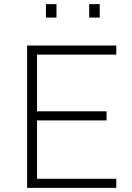

<svg xmlns="http://www.w3.org/2000/svg" viewBox="-20 -908 639 928"><path d="M111 0V-688H542V-644H159V-370H495V-326H159V-44H542V0ZM202 -823V-888H253V-823ZM411 -823V-888H462V-823Z"/></svg>

Font: Saira Thin ExtraLight
Style: Regular
Weight: 250
Version: Version 1.101